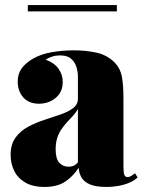

<svg xmlns="http://www.w3.org/2000/svg" viewBox="-20 -732 571 759"><path d="M156 7Q109 7 79 -11Q49 -29 35.5 -58Q22 -87 22 -119Q22 -161 41 -187.5Q60 -214 90.5 -230.5Q121 -247 155 -258Q189 -269 219.5 -279.5Q250 -290 269 -304.5Q288 -319 288 -342V-431Q288 -447 282.5 -466Q277 -485 262 -499Q247 -513 217 -513Q201 -513 186.5 -508.5Q172 -504 161 -496Q196 -483 212 -459.5Q228 -436 228 -408Q228 -368 200 -345Q172 -322 134 -322Q94 -322 72 -347Q50 -372 50 -409Q50 -440 65.5 -461.5Q81 -483 112 -501Q142 -518 184 -525.5Q226 -533 272 -533Q321 -533 363 -523.5Q405 -514 435 -483Q456 -461 462 -428Q468 -395 468 -343V-75Q468 -50 471.5 -41Q475 -32 484 -32Q492 -32 499.5 -37Q507 -42 514 -47L524 -30Q502 -11 469.5 -2Q437 7 401 7Q358 7 334.5 -3.5Q311 -14 301.5 -31.5Q292 -49 291 -69Q270 -36 238.5 -14.5Q207 7 156 7ZM251 -73Q262 -73 270.5 -76.5Q279 -80 288 -90V-301Q281 -288 269.5 -275.5Q258 -263 246 -250Q234 -237 223.5 -222Q213 -207 206.5 -187.5Q200 -168 200 -142Q200 -104 214.5 -88.5Q229 -73 251 -73ZM442 -712V-687H90V-712Z"/></svg>

Font: Playfair Display Black
Style: Regular
Weight: 900
Designer: Claus Eggers Sørensen
Foundry: Claus Eggers Sørensen
Version: Version 1.203